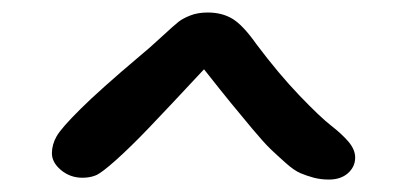

<svg xmlns="http://www.w3.org/2000/svg" viewBox="-20 -729 650 307"><path d="M505.9 -441.9Q493.2 -441.9 481.9 -444.8Q470.7 -447.8 460.4 -452.1Q450.2 -456.5 437 -468.3Q423.8 -480 413.1 -490.2Q402.3 -500.5 383.3 -523.2Q364.3 -545.9 349.1 -564.5Q334 -583 306.2 -618.2Q245.6 -553.2 217 -523.4Q188.5 -493.7 165.5 -473.1Q142.6 -452.6 133.3 -448.7Q124 -444.8 111.8 -444.8Q92.3 -444.8 77.6 -457Q63 -469.2 63 -483.9Q63 -498 70.6 -511.2Q78.1 -524.4 108.9 -554.9Q139.6 -585.4 202.1 -638.2Q218.8 -651.9 238.5 -670.2Q258.3 -688.5 265.4 -694.1Q272.5 -699.7 284.4 -704.3Q296.4 -709 312 -709Q335.4 -709 352.1 -698.7Q368.7 -688.5 390.1 -658.2Q425.3 -611.3 458.7 -576.4Q492.2 -541.5 509.5 -528.1Q526.9 -514.6 537.4 -502.2Q547.9 -489.7 547.9 -477.1Q547.9 -462.4 536.4 -452.1Q524.9 -441.9 505.9 -441.9Z"/></svg>

Font: Shantell Sans Irregular
Style: Regular
Weight: 400
Designer: Stephen Nixon, Anya Danilova, Shantell Martin
Foundry: Arrow Type
Version: Version 1.006;[9816181b4]